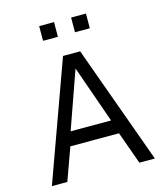

<svg xmlns="http://www.w3.org/2000/svg" viewBox="-133 -1030 975 1130"><g transform="rotate(-15 355.0 -464.5)"><path d="M41.5 0 303 -723H407.5L669 0H574.5L503.5 -198H207L135.5 0ZM231.5 -283H478L355 -632.5ZM407 -839.5 407.5 -929H498L497.5 -839.5ZM212.5 -839.5 213 -929H303.5L303 -839.5Z"/></g></svg>

Font: Public Sans Thin
Style: Regular
Weight: 400
Version: Version 2.001